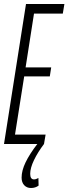

<svg xmlns="http://www.w3.org/2000/svg" viewBox="-25 -720 342 960"><path d="M-5 0 105 -700H297L289 -652H145L103 -383H231L224 -338H96L50 -47H203L195 0ZM163 -2 195 0Q164 41 145 80.5Q126 120 126 149Q126 177 145 177Q155 177 167 170L168 208Q152 220 130 220Q109 220 96 206Q83 192 83 168Q83 133 103 91.5Q123 50 163 -2Z"/></svg>

Font: Georama ExtraCondensed Light
Style: Italic
Weight: 300
Width: 2
Italic angle: -9°
Designer: Jean-Baptiste Levee
Foundry: Production Type
Version: Version 1.000